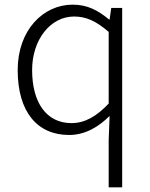

<svg xmlns="http://www.w3.org/2000/svg" viewBox="-20 -567 645 825"><path d="M447 238H505V-533H458L451 -483H449C400 -523 356 -547 292 -547C166 -547 56 -438 56 -266C56 -85 141 13 277 13C346 13 404 -22 451 -69L447 35ZM287 -38C179 -38 118 -127 118 -266C118 -397 197 -496 298 -496C349 -496 391 -478 447 -430V-122C394 -66 344 -38 287 -38Z"/></svg>

Font: Spoqa Han Sans Neo Light
Style: Regular
Weight: 300
Designer: [Spoqa Han Sans Neo] Dong-huui Kim  Younghwa Kang  Yujin Lee  [Noto Sans] Ryoko NISHIZUKA  (kana & ideographs); Paul D. 
Foundry: Spoqa (http://www.spoqa-han-sans.com)
Version: Version 1.000